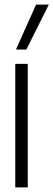

<svg xmlns="http://www.w3.org/2000/svg" viewBox="-20 -810 231 830"><path d="M46 0V-534H100V0ZM49 -596 136 -790H191L94 -596Z"/></svg>

Font: Georama Condensed Light
Style: Regular
Weight: 300
Width: 3
Designer: Jean-Baptiste Levee
Foundry: Production Type
Version: Version 1.000